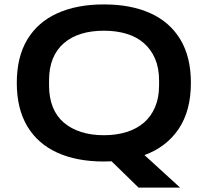

<svg xmlns="http://www.w3.org/2000/svg" viewBox="-20 -719 940 869"><path d="M607 130 485 11Q477 11 468 11.5Q459 12 450 12Q328 12 239.5 -28Q151 -68 103.5 -147.5Q56 -227 56 -344Q56 -461 103.5 -540Q151 -619 239.5 -659Q328 -699 450 -699Q573 -699 661 -659Q749 -619 796.5 -540Q844 -461 844 -344Q844 -218 789 -136Q734 -54 634 -17L795 130ZM450 -107Q507 -107 553 -121.5Q599 -136 631.5 -164Q664 -192 682 -234.5Q700 -277 700 -332V-355Q700 -411 682 -453Q664 -495 631.5 -523.5Q599 -552 553 -566Q507 -580 450 -580Q393 -580 347.5 -566Q302 -552 269 -523.5Q236 -495 219 -453Q202 -411 202 -355V-332Q202 -277 219 -234.5Q236 -192 269 -164Q302 -136 347.5 -121.5Q393 -107 450 -107Z"/></svg>

Font: Archivo SemiExpanded SemiBold
Style: Regular
Weight: 600
Width: 6
Designer: Hector Gatti
Foundry: Omnibus-Type
Version: Version 2.001